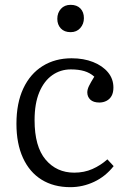

<svg xmlns="http://www.w3.org/2000/svg" viewBox="-20 -760 526 794"><path d="M271 14Q202 14 152 -17Q102 -48 75 -107Q48 -166 48 -248Q48 -334 76.5 -394.5Q105 -455 156.5 -487Q208 -519 276 -519Q326 -519 365 -503.5Q404 -488 426.5 -461Q449 -434 449 -398Q449 -377 441.5 -363.5Q434 -350 420.5 -343Q407 -336 391 -336Q366 -336 353.5 -348Q341 -360 341 -378Q341 -390 348 -404.5Q355 -419 370 -443Q352 -459 328.5 -466Q305 -473 273 -473Q230 -473 196 -449Q162 -425 142.5 -378.5Q123 -332 123 -263Q123 -154 168.5 -100Q214 -46 287 -46Q328 -46 362 -61Q396 -76 424 -101L450 -73Q416 -30 369 -8Q322 14 271 14ZM272 -627Q246 -627 231.5 -642.5Q217 -658 217 -682Q217 -707 232 -723.5Q247 -740 272 -740Q298 -740 312.5 -725Q327 -710 327 -685Q327 -661 312 -644Q297 -627 272 -627Z"/></svg>

Font: Literata 18pt Light
Style: Regular
Weight: 300
Designer: Latin by Veronika Burian and Jose Scaglione. Greek by Irene Vlachou. Cyrillic by Vera Evstafieva.
Foundry: TypeTogether
Version: Version 3.103;gftools[0.9.29]